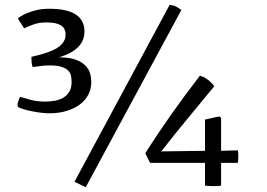

<svg xmlns="http://www.w3.org/2000/svg" viewBox="-20 -781 1123 809"><path d="M694.8 -760.7Q710.4 -758.8 722.2 -752.9Q733.9 -747.1 744.1 -738.8L341.3 7.8L293.9 -15.1ZM55.2 -330.1Q52.7 -340.8 56.4 -352.8Q60.1 -364.7 64.9 -373Q82 -367.7 108.6 -360.4Q135.3 -353 170.9 -353Q191.4 -353 211.4 -356.7Q231.4 -360.4 247.1 -369.6Q262.7 -378.9 272.2 -394.8Q281.7 -410.6 281.7 -435.1Q281.7 -447.8 279.3 -461.2Q276.9 -474.6 265.4 -485.4Q253.9 -496.1 230.5 -501.7Q207 -507.3 165 -504.4L117.7 -498.5Q114.3 -506.8 113.3 -517.8Q112.3 -528.8 112.3 -541.5Q124.5 -544.4 140.1 -548.3Q155.8 -552.2 171.6 -557.4Q187.5 -562.5 202.9 -569.3Q218.3 -576.2 230 -585.4Q241.7 -594.7 249 -606.9Q256.3 -619.1 256.3 -634.8Q256.3 -662.6 236.1 -674.6Q215.8 -686.5 176.3 -686.5Q144.5 -686.5 121.8 -678.2Q99.1 -669.9 81.5 -661.6L55.2 -703.1Q58.1 -706.1 68.6 -712.9Q79.1 -719.7 96.2 -726.6Q113.3 -733.4 136 -738.8Q158.7 -744.1 186 -744.1Q263.2 -744.1 299.6 -719.7Q335.9 -695.3 335.9 -649.4Q335.9 -625.5 327.1 -607.9Q318.4 -590.3 303.5 -577.4Q288.6 -564.5 269.3 -555.2Q250 -545.9 229 -539.1Q272.5 -539.6 299.1 -529.5Q325.7 -519.5 340.3 -504.2Q355 -488.8 359.9 -470.7Q364.7 -452.6 364.7 -436.5Q364.7 -406.2 352.1 -382.1Q339.4 -357.9 316.4 -340.8Q293.5 -323.7 262 -314Q230.5 -304.2 192.9 -303.7Q177.2 -303.2 157.7 -305.4Q138.2 -307.6 119.1 -311.3Q100.1 -314.9 83 -319.8Q65.9 -324.7 55.2 -330.1ZM592.3 -135.3Q644 -217.3 700.9 -297.9Q757.8 -378.4 821.8 -461.4Q828.1 -460.9 836.4 -457Q844.7 -453.1 853.3 -447Q861.8 -440.9 869.6 -433.1Q877.4 -425.3 882.8 -417.5Q823.7 -345.2 768.3 -278.6Q712.9 -211.9 659.7 -143.1L843.8 -145.5V-277.3L903.8 -290.5L911.6 -284.2V-145.5L981.9 -147.5Q983.4 -143.6 983.9 -136.2Q984.4 -128.9 984.1 -120.8Q983.9 -112.8 983.4 -105.5Q982.9 -98.1 981.9 -94.7H911.6V1Q905.8 2.4 896.2 2.9Q886.7 3.4 876.5 3.2Q866.2 2.9 857.2 2.4Q848.1 2 843.8 1V-94.7H612.3Z"/></svg>

Font: Fjord
Style: One
Weight: 400
Designer: Viktoriya Grabowska
Foundry: Viktoriya Grabowska
Version: Version 1.002